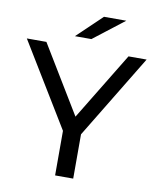

<svg xmlns="http://www.w3.org/2000/svg" viewBox="-99 -960 845 1034"><g transform="rotate(10 323.5 -443.5)"><path d="M274 0V-268L297 -206L-4 -700H103L356 -283H298L552 -700H651L351 -206L373 -268V0ZM249 -757 385 -887H507L339 -757Z"/></g></svg>

Font: MOST Montserrat Medium
Style: Regular
Weight: 500
Designer: Julieta Ulanovsky
Foundry: Julieta Ulanovsky
Version: Version 8.000;March 11, 2024;FontCreator 15.0.0.2926 64-bit